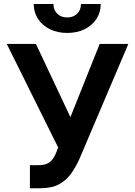

<svg xmlns="http://www.w3.org/2000/svg" viewBox="-20 -952 690 981"><path d="M132.8 9.8V-107.9H173.3Q216.3 -107.9 236.3 -125.2Q256.3 -142.6 267.6 -173.8L277.3 -198.2L14.6 -727.5H163.6L339.8 -353.5L489.3 -727.5H635.7L385.3 -138.7Q367.7 -99.6 343.8 -65.7Q319.8 -31.7 282.5 -11Q245.1 9.8 186 9.8ZM323.2 -783.7Q273.9 -783.7 235.1 -802.7Q196.3 -821.8 174.3 -855.2Q152.3 -888.7 152.3 -931.6H252.9Q252.9 -901.4 272.5 -882.1Q292 -862.8 323.7 -862.8Q355 -862.8 374.3 -882.1Q393.6 -901.4 393.6 -931.6H494.6Q494.6 -888.7 472.7 -855.2Q450.7 -821.8 412.4 -802.7Q374 -783.7 323.2 -783.7Z"/></svg>

Font: Inter Cardless Tabular Bold
Style: Bold
Weight: 700
Designer: Rasmus Andersson
Foundry: rsms
Version: Version 4.000;git-4fc901f